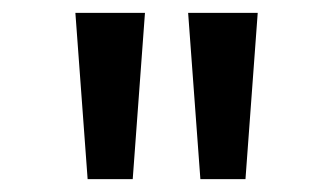

<svg xmlns="http://www.w3.org/2000/svg" viewBox="-20 -749 517 298"><path d="M116 -471H186L205 -729H97ZM291 -471H361L380 -729H272Z"/></svg>

Font: Noto Sans Gurmukhi UI Condensed Medium
Style: Regular
Weight: 500
Width: 3
Designer: Jelle Bosma - Monotype Design Team
Foundry: Monotype Imaging Inc.
Version: Version 2.004